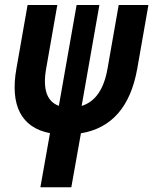

<svg xmlns="http://www.w3.org/2000/svg" viewBox="-20 -538 626 782"><path d="M144.5 224.6H270.5L309.6 4.9C435.5 -16.1 511.7 -104 539.1 -258.8L584.5 -517.6H463.4L418 -258.8C403.3 -174.3 368.2 -124 312.5 -106.4L384.8 -517.6H292L219.7 -106.9C170.9 -124.5 153.3 -174.8 168 -258.8L213.4 -517.6H92.3L46.9 -258.8C20 -107.9 67.4 -18.1 183.6 4.4Z"/></svg>

Font: Cascadia Mono SemiBold
Style: Italic
Weight: 600
Italic angle: -10°
Monospace: yes
Designer: Aaron Bell
Foundry: Saja Typeworks
Version: Version 2404.023